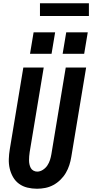

<svg xmlns="http://www.w3.org/2000/svg" viewBox="-20 -1149 565 1177"><path d="M207 8Q176 8 147.5 1Q119 -6 96.5 -22.5Q74 -39 60 -63.5Q46 -88 39.5 -116Q33 -144 34 -174Q35 -204 40 -234L123 -735H248L162 -217Q160 -204 159 -191.5Q158 -179 158 -166.5Q158 -154 160.5 -142Q163 -130 168.5 -119.5Q174 -109 185 -103Q196 -97 208 -97Q226 -97 243 -108Q260 -119 270.5 -135Q281 -151 286.5 -168.5Q292 -186 295 -204L383 -735H508L417 -187Q413 -162 405 -137Q397 -112 383.5 -89Q370 -66 350 -46.5Q330 -27 306.5 -14.5Q283 -2 257.5 3Q232 8 207 8ZM364 -819 386 -951H518L496 -819ZM164 -819 186 -951H318L296 -819ZM225 -1051V-1129H525V-1051Z"/></svg>

Font: Iosevka SS04 Extrabold
Style: Italic
Weight: 800
Italic angle: -9°
Monospace: yes
Designer: Belleve Invis
Foundry: Belleve Invis
Version: Version 19.0.0; ttfautohint (v1.8.4)